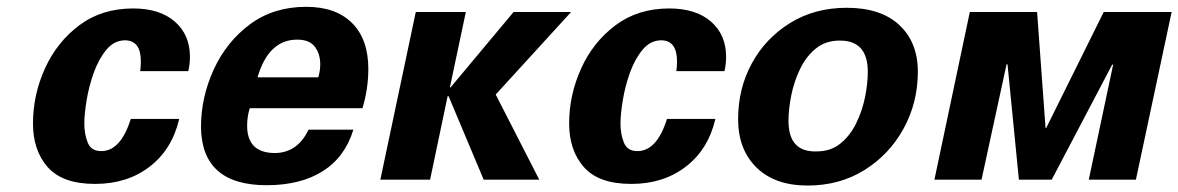

<svg xmlns="http://www.w3.org/2000/svg" viewBox="-20 -540 3541 577"><path d="M545.9 -326.2H401.4Q403.3 -341.8 403.3 -355.5Q403.3 -418 356.4 -418.9Q323.2 -418.9 299.8 -390.6Q276.4 -362.3 261.7 -321.3Q247.1 -280.3 240.2 -238.3Q233.4 -196.3 233.4 -168.9Q233.4 -136.7 243.7 -111.3Q253.9 -85.9 284.2 -85.9Q342.8 -85.9 373 -182.6H518.6Q497.1 -90.8 429.7 -39.1Q362.3 12.7 265.6 12.7Q168 12.7 123.5 -37.6Q79.1 -87.9 79.1 -168.9Q79.1 -254.9 115.2 -334.5Q151.4 -414.1 218.8 -464.4Q286.1 -514.6 379.9 -514.6Q460 -514.6 505.4 -475.1Q550.8 -435.5 550.8 -369.1Q550.8 -347.7 545.9 -326.2Z M936.5 -307.6Q942.4 -327.1 942.4 -346.7Q942.4 -377.9 926.3 -399.4Q910.2 -420.9 873 -420.9Q787.1 -420.9 753.9 -307.6ZM1069.3 -214.8H730.5Q722.7 -189.5 722.7 -162.1Q722.7 -81.1 804.7 -80.1Q874 -80.1 907.2 -150.4H1042Q1016.6 -67.4 949.7 -25.4Q882.8 16.6 781.2 16.6Q585.9 16.6 584 -158.2Q584 -247.1 622.1 -330.6Q660.2 -414.1 731 -466.8Q801.8 -519.5 900.4 -519.5Q989.3 -519.5 1038.1 -470.7Q1086.9 -421.9 1086.9 -333Q1086.9 -273.4 1069.3 -214.8Z M1379.9 -503.9 1332 -277.3H1334L1523.4 -503.9H1696.3L1469.7 -255.9L1600.6 0H1433.6L1328.1 -251H1325.2L1272.5 0H1123L1229.5 -503.9Z M2157.2 -326.2H2012.7Q2014.6 -341.8 2014.6 -355.5Q2014.6 -418 1967.8 -418.9Q1934.6 -418.9 1911.1 -390.6Q1887.7 -362.3 1873 -321.3Q1858.4 -280.3 1851.6 -238.3Q1844.7 -196.3 1844.7 -168.9Q1844.7 -136.7 1855 -111.3Q1865.2 -85.9 1895.5 -85.9Q1954.1 -85.9 1984.4 -182.6H2129.9Q2108.4 -90.8 2041 -39.1Q1973.6 12.7 1877 12.7Q1779.3 12.7 1734.9 -37.6Q1690.4 -87.9 1690.4 -168.9Q1690.4 -254.9 1726.6 -334.5Q1762.7 -414.1 1830.1 -464.4Q1897.5 -514.6 1991.2 -514.6Q2071.3 -514.6 2116.7 -475.1Q2162.1 -435.5 2162.1 -369.1Q2162.1 -347.7 2157.2 -326.2Z M2349.6 -176.8Q2349.6 -82 2434.6 -85Q2476.6 -85 2505.9 -108.9Q2535.2 -132.8 2553.2 -169.9Q2571.3 -207 2579.6 -248Q2587.9 -289.1 2587.9 -324.2Q2587.9 -418.9 2502.9 -418Q2460.9 -418 2431.6 -394Q2402.3 -370.1 2384.3 -332.5Q2366.2 -294.9 2357.9 -253.4Q2349.6 -211.9 2349.6 -176.8ZM2524.4 -516.6Q2627 -516.6 2682.6 -464.8Q2738.3 -413.1 2738.3 -324.2Q2738.3 -231.4 2695.3 -153.3Q2652.3 -75.2 2577.6 -28.8Q2502.9 17.6 2407.2 17.6Q2308.6 17.6 2253.4 -36.6Q2198.2 -90.8 2198.2 -181.6Q2198.2 -274.4 2239.7 -350.1Q2281.2 -425.8 2355 -471.2Q2428.7 -516.6 2524.4 -516.6Z M3322.3 -345.7 3140.6 0H3042L3007.8 -346.7H3004.9L2929.7 0H2788.1L2894.5 -503.9H3096.7L3122.1 -155.3H3124L3296.9 -503.9H3501L3393.6 0H3252L3325.2 -345.7Z"/></svg>

Font: FreeUniversal
Style: BoldItalic
Weight: 700
Italic angle: -11°
Version: Version 1.001 March 22, 2017